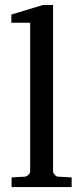

<svg xmlns="http://www.w3.org/2000/svg" viewBox="-20 -757 337 777"><path d="M26.9 0V-39.1L80.1 -42Q86.9 -42 94.5 -49.1Q102.1 -56.2 102.1 -63V-665H25.9V-698.2L153.8 -736.8H194.8V-63Q194.8 -56.2 201.9 -49.1Q209 -42 215.8 -42L270 -39.1V0Z"/></svg>

Font: Charis SIL Viet
Style: Regular
Weight: 400
Foundry: SIL International
Version: Version 5.000